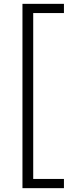

<svg xmlns="http://www.w3.org/2000/svg" viewBox="-20 -813 392 1000"><path d="M97 167V-793H313V-745H153V119H313V167Z"/></svg>

Font: Mona Sans ExtraLight Light
Style: Regular
Weight: 300
Version: Version 2.000